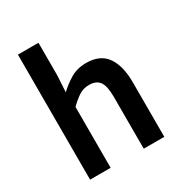

<svg xmlns="http://www.w3.org/2000/svg" viewBox="-184 -929 1000 1060"><g transform="rotate(-30 315.5 -398.5)"><path d="M83 0V-797H214V-591L208 -485Q243 -518 285.5 -543.5Q328 -569 385 -569Q474 -569 515 -511Q556 -453 556 -348V0H425V-331Q425 -400 404.5 -428Q384 -456 339 -456Q303 -456 275.5 -438.5Q248 -421 214 -388V0Z"/></g></svg>

Font: Noto Sans SC Thin SemiBold
Style: Regular
Weight: 600
Version: Version 2.004-H2;hotconv 1.0.118;makeotfexe 2.5.65603